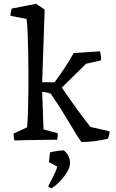

<svg xmlns="http://www.w3.org/2000/svg" viewBox="-20 -732 609 1006"><path d="M408 12Q401 7 380 -27.5Q359 -62 325.5 -118Q292 -174 246 -241Q224 -250 201 -250L208 -54L282 -34Q284 -17 279 0Q266 0 235.5 0.5Q205 1 169 1.5Q133 2 102 2.5Q71 3 56 4Q53 -5 52 -14Q51 -23 51 -32L122 -65Q125 -100 126.5 -145.5Q128 -191 128.5 -238Q129 -285 129 -324Q129 -382 128 -444Q127 -506 125 -557Q123 -608 119 -633L35 -649Q35 -668 41 -687L169 -712L214 -682L201 -301H266Q288 -330 317 -373.5Q346 -417 366 -454L504 -463Q510 -439 510 -416L431 -398L304 -273L313 -260Q327 -239 347 -211Q367 -183 387.5 -154.5Q408 -126 426 -102.5Q444 -79 454 -67L554 -44Q554 -25 545 -5Q511 3 477 7.5Q443 12 408 12ZM251 254Q246 254 239.5 250Q233 246 233 244Q233 242 240 229Q247 216 256 198.5Q265 181 272 165Q279 149 279 140L237 118Q237 114 238 102.5Q239 91 240.5 79.5Q242 68 242 66Q253 64 273 60Q293 56 315 56Q347 84 347 122Q347 143 332 168.5Q317 194 295 217Q273 240 251 254Z"/></svg>

Font: Labrada
Style: Regular
Weight: 400
Designer: Mercedes Jáuregui
Foundry: Omnibus-Type Team
Version: Version 1.000; ttfautohint (v1.8.4.7-5d5b)